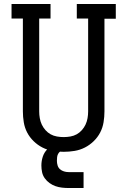

<svg xmlns="http://www.w3.org/2000/svg" viewBox="-20 -755 640 965"><path d="M300 8Q273 8 245.5 3.5Q218 -1 193.5 -13.5Q169 -26 149 -45.5Q129 -65 116.5 -89Q104 -113 99.5 -140.5Q95 -168 95 -195V-662H38V-735H234V-662H177V-195Q177 -178 180 -161Q183 -144 190 -129Q197 -114 208.5 -101Q220 -88 234.5 -80Q249 -72 266 -69Q283 -66 300 -66Q317 -66 334 -69Q351 -72 365.5 -80Q380 -88 391.5 -101Q403 -114 410 -129Q417 -144 420 -161Q423 -178 423 -195V-662H366V-735H562V-661H505V-195Q505 -168 500.5 -140.5Q496 -113 483.5 -89Q471 -65 451 -45.5Q431 -26 406.5 -13.5Q382 -1 354.5 3.5Q327 8 300 8ZM325 190Q308 190 291 188Q274 186 258.5 180.5Q243 175 229 165Q215 155 205 141Q195 127 191.5 110.5Q188 94 188 77Q188 54 195 32.5Q202 11 218 -5Q234 -21 256 -27.5Q278 -34 300 -34V0Q291 0 283.5 5.5Q276 11 272 18.5Q268 26 267 35Q266 44 266 53Q266 65 269.5 76.5Q273 88 281.5 95.5Q290 103 301.5 106.5Q313 110 325 110H400V190Z"/></svg>

Font: Iosevka Curly Slab Extended
Style: Regular
Weight: 400
Width: 7
Monospace: yes
Designer: Belleve Invis
Foundry: Belleve Invis
Version: Version 11.1.0; ttfautohint (v1.8.3)